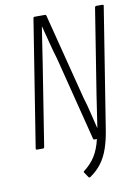

<svg xmlns="http://www.w3.org/2000/svg" viewBox="-92 -715 685 958"><g transform="rotate(-10 250.5 -236.5)"><path d="M287 181Q282 184 278 180L261 155Q259 152 259 150Q259 148 262 146Q298 118 319 84.5Q340 51 352 0H340Q334 0 333 -6L226 -429Q213 -471 202 -515Q191 -559 180 -600H179Q172 -558 165.5 -513Q159 -468 152 -424L86 -7Q85 0 79 0H49Q42 0 43 -7L145 -649Q146 -655 152 -655H204Q210 -655 211 -649L322 -214Q334 -176 343.5 -135Q353 -94 363 -55H364Q370 -93 376 -135Q382 -177 388 -215L457 -649Q459 -655 465 -655H494Q502 -655 501 -649L404 -40Q396 12 382 53.5Q368 95 345 126Q322 157 287 181Z"/></g></svg>

Font: Sofia Sans Condensed Light
Style: Italic
Weight: 300
Italic angle: -9°
Version: Version 4.100